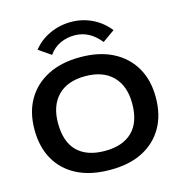

<svg xmlns="http://www.w3.org/2000/svg" viewBox="-121 -937 991 1055"><g transform="rotate(-15 375.0 -409.5)"><path d="M376 11Q268 11 191 -27.5Q114 -66 72.5 -138Q31 -210 31 -310Q31 -408 72.5 -479.5Q114 -551 191 -590.5Q268 -630 376 -630Q484 -630 561 -590.5Q638 -551 679.5 -479.5Q721 -408 721 -310Q721 -210 679.5 -138Q638 -66 561 -27Q484 12 376 11ZM376 -97Q477 -97 532 -150.5Q587 -204 587 -311Q587 -410 532 -466Q477 -522 376 -522Q274 -522 219.5 -466Q165 -410 165 -311Q165 -204 219.5 -150.5Q274 -97 376 -97ZM231 -682 161 -730Q198 -777 255 -803.5Q312 -830 377 -830Q441 -830 497 -803Q553 -776 592 -726L523 -677Q462 -754 377 -754Q334 -754 296 -737Q258 -720 231 -682Z"/></g></svg>

Font: Inconsolata ExtraExpanded ExtraBold
Style: Regular
Weight: 800
Width: 8
Monospace: yes
Designer: Raph Levien, Cyreal, Brenton Simpson
Foundry: Raph Levien, Cyreal, Google
Version: Version 3.001; ttfautohint (v1.8.2.53-6de2)